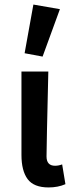

<svg xmlns="http://www.w3.org/2000/svg" viewBox="-20 -802 322 834"><path d="M86.9 -570.8 125 -782.2 240.2 -762.2 165 -556.2ZM190.9 12.2Q127 12.2 100.1 -23.9Q73.2 -60.1 73.2 -128.9V-491.2H189.9Q182.1 -163.1 182.1 -122.6Q182.1 -82 219.2 -82Q234.4 -82 250 -87.9L264.2 -2Q231.9 12.2 190.9 12.2Z"/></svg>

Font: SourceSansPro-Semibold
Style: Regular
Weight: 600
Designer: Paul D. Hunt
Foundry: Adobe Systems Incorporated
Version: Version 2.020;PS 2.0;hotconv 1.0.86;makeotf.lib2.5.63406